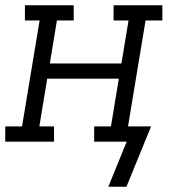

<svg xmlns="http://www.w3.org/2000/svg" viewBox="-33 -540 653 732"><path d="M380 172 450 0H326V-58H390L420 -240H147L117 -58H173V0H-13V-58H51L118 -462H62V-520H248V-462H184L157 -298H430L457 -462H400V-520H586V-462H522L455 -58H543L449 172Z"/></svg>

Font: Iosevka Etoile Light Oblique
Style: Regular
Weight: 300
Italic angle: -9°
Designer: Belleve Invis
Foundry: Belleve Invis
Version: Version 15.5.2; ttfautohint (v1.8.4)